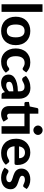

<svg xmlns="http://www.w3.org/2000/svg" viewBox="1329 -2117 796 3494"><g transform="rotate(90 1727.0 -370.0)"><path d="M196 -745.5V0H58V-745.5Z M543.5 -523.5Q601.5 -523.5 649 -505Q696.5 -486.5 730.5 -452.2Q764.5 -418 783 -369Q801.5 -320 801.5 -258.5Q801.5 -197 783 -147.8Q764.5 -98.5 730.5 -64Q696.5 -29.5 649 -11Q601.5 7.5 543.5 7.5Q485 7.5 437.2 -11Q389.5 -29.5 355.5 -64Q321.5 -98.5 302.8 -147.8Q284 -197 284 -258.5Q284 -320 302.8 -369Q321.5 -418 355.5 -452.2Q389.5 -486.5 437.2 -505Q485 -523.5 543.5 -523.5ZM543.5 -96Q602.5 -96 631 -136.8Q659.5 -177.5 659.5 -258Q659.5 -338 631 -378.8Q602.5 -419.5 543.5 -419.5Q483 -419.5 454.5 -378.8Q426 -338 426 -258Q426 -177.5 454.5 -136.8Q483 -96 543.5 -96Z M1262.5 -400.5Q1256.5 -392.5 1250.5 -388.2Q1244.5 -384 1233.5 -384Q1223.5 -384 1214.2 -389.8Q1205 -395.5 1193 -402.2Q1181 -409 1164.5 -414.8Q1148 -420.5 1123.5 -420.5Q1092.5 -420.5 1069.8 -409.2Q1047 -398 1032 -377Q1017 -356 1009.8 -326Q1002.5 -296 1002.5 -258.5Q1002.5 -179.5 1034.2 -137.5Q1066 -95.5 1121 -95.5Q1140 -95.5 1153.8 -98.8Q1167.5 -102 1177.8 -107Q1188 -112 1195.5 -118Q1203 -124 1209.8 -129Q1216.5 -134 1223.2 -137.2Q1230 -140.5 1238.5 -140.5Q1254.5 -140.5 1263.5 -128.5L1303 -78.5Q1281 -53 1256 -36.2Q1231 -19.5 1204.2 -9.8Q1177.5 0 1150 3.8Q1122.5 7.5 1095.5 7.5Q1048 7.5 1005.5 -10.2Q963 -28 931 -62Q899 -96 880.2 -145.5Q861.5 -195 861.5 -258.5Q861.5 -315 878 -363.5Q894.5 -412 926.5 -447.5Q958.5 -483 1005.8 -503.2Q1053 -523.5 1115 -523.5Q1174 -523.5 1218.5 -504.5Q1263 -485.5 1298.5 -449.5Z M1713.5 0Q1694 0 1683.8 -5.5Q1673.5 -11 1667 -28.5L1656 -61Q1636.5 -44 1618.2 -31.2Q1600 -18.5 1580.2 -9.8Q1560.5 -1 1538.2 3.5Q1516 8 1489 8Q1455 8 1427 -1Q1399 -10 1378.8 -27.8Q1358.5 -45.5 1347.5 -72Q1336.5 -98.5 1336.5 -133Q1336.5 -161.5 1351 -189.8Q1365.5 -218 1400.8 -241.2Q1436 -264.5 1494.8 -280Q1553.5 -295.5 1642 -297.5V-324Q1642 -372.5 1621.5 -395.2Q1601 -418 1562.5 -418Q1534 -418 1515 -411.2Q1496 -404.5 1481.8 -396.8Q1467.5 -389 1455 -382.2Q1442.5 -375.5 1426 -375.5Q1411.5 -375.5 1401.8 -382.8Q1392 -390 1385.5 -400L1361 -444Q1406.5 -485 1461.5 -505.2Q1516.5 -525.5 1580.5 -525.5Q1626.5 -525.5 1662.8 -510.5Q1699 -495.5 1724.2 -468.8Q1749.5 -442 1763 -405Q1776.5 -368 1776.5 -324V0ZM1532 -85Q1566 -85 1591.5 -97.2Q1617 -109.5 1642 -135V-215Q1591.5 -213 1558 -206.5Q1524.5 -200 1504.8 -190.2Q1485 -180.5 1476.8 -167.8Q1468.5 -155 1468.5 -140Q1468.5 -110 1485.2 -97.5Q1502 -85 1532 -85Z M1835 0ZM2414 -512.5V0H2276.5V-416.5H2048V-147.5Q2048 -126 2058.2 -113.5Q2068.5 -101 2087.5 -101Q2097.5 -101 2104.5 -103.2Q2111.5 -105.5 2116.5 -108.2Q2121.5 -111 2125.8 -113.2Q2130 -115.5 2134.5 -115.5Q2140.5 -115.5 2144.5 -112.8Q2148.5 -110 2152.5 -103.5L2194 -37.5Q2165.5 -15 2129.5 -3.5Q2093.5 8 2055 8Q2020 8 1993 -2.2Q1966 -12.5 1947.5 -31.5Q1929 -50.5 1919.5 -77.5Q1910 -104.5 1910 -138.5V-416.5H1861.5Q1850.5 -416.5 1842.8 -423.5Q1835 -430.5 1835 -444.5V-498.5L1917.5 -513.5L1945.5 -647Q1951 -669.5 1976 -669.5H2048V-512.5ZM2435.5 -663Q2435.5 -646 2428.5 -630.8Q2421.5 -615.5 2409.8 -604.2Q2398 -593 2382.2 -586.2Q2366.5 -579.5 2348.5 -579.5Q2331.5 -579.5 2316.2 -586.2Q2301 -593 2289.5 -604.2Q2278 -615.5 2271.2 -630.8Q2264.5 -646 2264.5 -663Q2264.5 -680.5 2271.2 -695.8Q2278 -711 2289.5 -722.5Q2301 -734 2316.2 -740.8Q2331.5 -747.5 2348.5 -747.5Q2366.5 -747.5 2382.2 -740.8Q2398 -734 2409.8 -722.5Q2421.5 -711 2428.5 -695.8Q2435.5 -680.5 2435.5 -663Z M2755.5 -523.5Q2805 -523.5 2846.8 -507.8Q2888.5 -492 2918.8 -462Q2949 -432 2965.8 -388.2Q2982.5 -344.5 2982.5 -288.5Q2982.5 -273 2981 -263Q2979.5 -253 2976 -247Q2972.5 -241 2966.5 -238.8Q2960.5 -236.5 2951 -236.5H2641.5Q2648 -164 2682.8 -130.5Q2717.5 -97 2774 -97Q2802.5 -97 2823.2 -103.8Q2844 -110.5 2859.8 -118.8Q2875.5 -127 2888.2 -133.8Q2901 -140.5 2913.5 -140.5Q2929.5 -140.5 2938.5 -128.5L2978.5 -78.5Q2956.5 -53 2930 -36.2Q2903.5 -19.5 2875 -9.8Q2846.5 0 2817.5 3.8Q2788.5 7.5 2761.5 7.5Q2707.5 7.5 2660.8 -10.2Q2614 -28 2579.2 -62.8Q2544.5 -97.5 2524.5 -149Q2504.5 -200.5 2504.5 -268.5Q2504.5 -321 2521.8 -367.5Q2539 -414 2571.5 -448.5Q2604 -483 2650.5 -503.2Q2697 -523.5 2755.5 -523.5ZM2758 -426.5Q2708.5 -426.5 2680.5 -398.2Q2652.5 -370 2644 -318.5H2859Q2859 -340 2853.2 -359.5Q2847.5 -379 2835 -394Q2822.5 -409 2803.5 -417.8Q2784.5 -426.5 2758 -426.5Z M3388.5 -409.5Q3383 -401 3377.2 -397.2Q3371.5 -393.5 3361.5 -393.5Q3351.5 -393.5 3341 -398.5Q3330.5 -403.5 3317.5 -409.2Q3304.5 -415 3287.8 -420Q3271 -425 3249 -425Q3215.5 -425 3197 -411.2Q3178.5 -397.5 3178.5 -375Q3178.5 -359.5 3189 -349Q3199.5 -338.5 3216.8 -330.8Q3234 -323 3256 -316.2Q3278 -309.5 3301.2 -301.5Q3324.5 -293.5 3346.5 -283Q3368.5 -272.5 3385.8 -256.8Q3403 -241 3413.5 -218.8Q3424 -196.5 3424 -165Q3424 -127.5 3410.2 -95.8Q3396.5 -64 3370 -41Q3343.5 -18 3304 -5Q3264.5 8 3213 8Q3186.5 8 3160.5 3.2Q3134.5 -1.5 3111 -10.2Q3087.5 -19 3067 -30.5Q3046.5 -42 3031.5 -55.5L3063.5 -107Q3069 -116 3077.2 -121Q3085.5 -126 3098.5 -126Q3111 -126 3121.5 -119.8Q3132 -113.5 3145 -106.2Q3158 -99 3175.8 -92.8Q3193.5 -86.5 3220 -86.5Q3240 -86.5 3254.5 -91Q3269 -95.5 3278 -103.2Q3287 -111 3291.2 -120.8Q3295.5 -130.5 3295.5 -141Q3295.5 -158 3284.8 -168.8Q3274 -179.5 3256.8 -187.5Q3239.5 -195.5 3217 -202Q3194.5 -208.5 3171.2 -216.5Q3148 -224.5 3125.8 -235.5Q3103.5 -246.5 3086.2 -263.2Q3069 -280 3058.2 -304.5Q3047.5 -329 3047.5 -364Q3047.5 -396 3060 -424.8Q3072.5 -453.5 3097.5 -475.5Q3122.5 -497.5 3159.8 -510.5Q3197 -523.5 3246 -523.5Q3301 -523.5 3346 -505.5Q3391 -487.5 3420 -458.5Z"/></g></svg>

Font: Lato Heavy
Style: Regular
Weight: 800
Designer: Lukasz Dziedzic
Foundry: tyPoland Lukasz Dziedzic
Version: Version 2.007; 2014-02-27